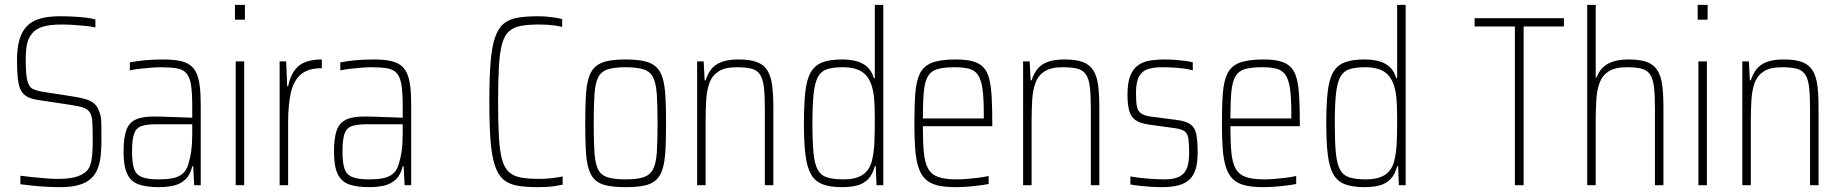

<svg xmlns="http://www.w3.org/2000/svg" viewBox="-20 -763 7583 791"><path d="M228 8Q203 8 173.5 6.5Q144 5 115.5 2Q87 -1 64 -4V-39Q88 -36 116 -33Q144 -30 171 -28Q198 -26 217 -26Q258 -26 284.5 -32Q311 -38 331 -53Q344 -63 350.5 -79.5Q357 -96 359.5 -122Q362 -148 362 -183Q362 -231 360.5 -258.5Q359 -286 350.5 -299.5Q342 -313 323.5 -319.5Q305 -326 270 -331L138 -351Q110 -355 93 -364Q76 -373 66.5 -390.5Q57 -408 53.5 -438.5Q50 -469 50 -515Q50 -563 59.5 -597.5Q69 -632 89.5 -654Q110 -676 144 -686Q178 -696 227 -696Q256 -696 284 -694.5Q312 -693 335.5 -690Q359 -687 373 -683V-650Q355 -654 330.5 -656.5Q306 -659 281 -660.5Q256 -662 234 -662Q185 -662 156 -653Q127 -644 112 -625Q96 -605 91 -580Q86 -555 86 -513Q86 -455 93 -429.5Q100 -404 115.5 -396.5Q131 -389 156 -385L278 -366Q312 -361 334.5 -354Q357 -347 370.5 -334Q384 -321 391 -297Q394 -290 395.5 -279.5Q397 -269 397.5 -248Q398 -227 398 -188Q398 -153 395 -123Q392 -93 382.5 -68.5Q373 -44 354.5 -27Q336 -10 305 -1Q274 8 228 8Z M633 8Q584 8 552 -3Q520 -14 504.5 -45.5Q489 -77 489 -138Q489 -194 500 -225.5Q511 -257 538 -270Q565 -283 614 -283Q627 -283 646.5 -282.5Q666 -282 689 -281Q712 -280 733.5 -279.5Q755 -279 772 -278V-324Q772 -380 767 -412.5Q762 -445 748 -461Q734 -477 708.5 -481.5Q683 -486 641 -486Q624 -486 600.5 -484Q577 -482 554.5 -479.5Q532 -477 515 -473V-506Q546 -512 580 -515Q614 -518 651 -518Q690 -518 717 -513Q744 -508 761.5 -496Q779 -484 789 -462.5Q799 -441 803 -408.5Q807 -376 807 -330V0H780L776 -78H772Q764 -43 744 -24Q724 -5 696 1.5Q668 8 633 8ZM633 -24Q666 -24 690 -28.5Q714 -33 730.5 -46Q747 -59 755 -84Q764 -113 768 -142Q772 -171 772 -210V-251H622Q583 -251 561.5 -243Q540 -235 532 -211Q524 -187 524 -138Q524 -92 532.5 -67.5Q541 -43 565 -33.5Q589 -24 633 -24Z M948 -682V-743H989V-682ZM951 0V-510H986V0Z M1132 0V-510H1159L1163 -408H1167Q1176 -450 1194 -474Q1212 -498 1240 -508Q1268 -518 1306 -518V-482Q1249 -482 1219 -456Q1189 -430 1178 -380Q1167 -330 1167 -259V0Z M1500 8Q1451 8 1419 -3Q1387 -14 1371.5 -45.5Q1356 -77 1356 -138Q1356 -194 1367 -225.5Q1378 -257 1405 -270Q1432 -283 1481 -283Q1494 -283 1513.5 -282.5Q1533 -282 1556 -281Q1579 -280 1600.5 -279.5Q1622 -279 1639 -278V-324Q1639 -380 1634 -412.5Q1629 -445 1615 -461Q1601 -477 1575.5 -481.5Q1550 -486 1508 -486Q1491 -486 1467.5 -484Q1444 -482 1421.5 -479.5Q1399 -477 1382 -473V-506Q1413 -512 1447 -515Q1481 -518 1518 -518Q1557 -518 1584 -513Q1611 -508 1628.5 -496Q1646 -484 1656 -462.5Q1666 -441 1670 -408.5Q1674 -376 1674 -330V0H1647L1643 -78H1639Q1631 -43 1611 -24Q1591 -5 1563 1.5Q1535 8 1500 8ZM1500 -24Q1533 -24 1557 -28.5Q1581 -33 1597.5 -46Q1614 -59 1622 -84Q1631 -113 1635 -142Q1639 -171 1639 -210V-251H1489Q1450 -251 1428.5 -243Q1407 -235 1399 -211Q1391 -187 1391 -138Q1391 -92 1399.5 -67.5Q1408 -43 1432 -33.5Q1456 -24 1500 -24Z M2195 8Q2146 8 2111.5 2Q2077 -4 2054.5 -23Q2032 -42 2019 -80.5Q2006 -119 2001 -183Q1996 -247 1996 -344Q1996 -441 2001 -505Q2006 -569 2019 -607.5Q2032 -646 2054.5 -665Q2077 -684 2111.5 -690Q2146 -696 2195 -696Q2213 -696 2231.5 -694.5Q2250 -693 2267 -690.5Q2284 -688 2296 -684V-652Q2281 -656 2265.5 -658Q2250 -660 2235 -661Q2220 -662 2203 -662Q2157 -662 2126.5 -656.5Q2096 -651 2077 -634Q2058 -617 2048.5 -582.5Q2039 -548 2035.5 -490Q2032 -432 2032 -344Q2032 -256 2035.5 -198Q2039 -140 2048.5 -105.5Q2058 -71 2077 -54Q2096 -37 2126.5 -31.5Q2157 -26 2203 -26Q2227 -26 2253 -29Q2279 -32 2298 -36V-2Q2283 1 2266.5 3.5Q2250 6 2232.5 7Q2215 8 2195 8Z M2558 8Q2511 8 2480.5 1.5Q2450 -5 2432 -21.5Q2414 -38 2405 -68Q2396 -98 2393.5 -143.5Q2391 -189 2391 -254Q2391 -319 2393.5 -365Q2396 -411 2405 -441Q2414 -471 2432 -487.5Q2450 -504 2480.5 -511Q2511 -518 2558 -518Q2604 -518 2634.5 -511Q2665 -504 2683 -487.5Q2701 -471 2710 -441Q2719 -411 2721.5 -365Q2724 -319 2724 -254Q2724 -189 2721.5 -143.5Q2719 -98 2710 -68Q2701 -38 2683 -21.5Q2665 -5 2634.5 1.5Q2604 8 2558 8ZM2557 -24Q2605 -24 2631.5 -33Q2658 -42 2670.5 -66Q2683 -90 2686 -135.5Q2689 -181 2689 -254Q2689 -327 2686 -373Q2683 -419 2671 -443.5Q2659 -468 2632 -477Q2605 -486 2557 -486Q2510 -486 2483 -477Q2456 -468 2444 -443.5Q2432 -419 2429 -373Q2426 -327 2426 -254Q2426 -181 2429 -135.5Q2432 -90 2443.5 -66Q2455 -42 2482 -33Q2509 -24 2557 -24Z M2852 0V-510H2879L2883 -432H2887Q2895 -458 2910 -477.5Q2925 -497 2952 -507.5Q2979 -518 3023 -518Q3070 -518 3098 -507.5Q3126 -497 3141 -473.5Q3156 -450 3161 -412Q3166 -374 3166 -320V0H3131V-315Q3131 -371 3127 -404.5Q3123 -438 3111 -456Q3099 -474 3076 -480Q3053 -486 3015 -486Q2967 -486 2940.5 -469Q2914 -452 2903 -422Q2892 -392 2889.5 -351.5Q2887 -311 2887 -264V0Z M3449 8Q3401 8 3370 -3.5Q3339 -15 3322 -43.5Q3305 -72 3298.5 -123.5Q3292 -175 3292 -255Q3292 -335 3298 -386.5Q3304 -438 3321 -466.5Q3338 -495 3369 -506.5Q3400 -518 3449 -518Q3486 -518 3512 -510Q3538 -502 3555 -485.5Q3572 -469 3580 -441H3584V-743H3619V0H3591L3588 -78H3584Q3575 -44 3556.5 -25Q3538 -6 3511.5 1Q3485 8 3449 8ZM3456 -24Q3505 -24 3533.5 -42.5Q3562 -61 3572 -100Q3580 -133 3582 -169.5Q3584 -206 3584 -269Q3584 -312 3582 -345Q3580 -378 3574 -400Q3562 -446 3533 -466Q3504 -486 3452 -486Q3412 -486 3387.5 -478Q3363 -470 3350 -446.5Q3337 -423 3332 -377Q3327 -331 3327 -255Q3327 -179 3331.5 -133Q3336 -87 3349 -63.5Q3362 -40 3388 -32Q3414 -24 3456 -24Z M3917 8Q3872 8 3841.5 0.5Q3811 -7 3792.5 -25Q3774 -43 3764 -73Q3754 -103 3750.5 -147.5Q3747 -192 3747 -254Q3747 -329 3751 -380Q3755 -431 3770.5 -461.5Q3786 -492 3821 -505Q3856 -518 3917 -518Q3960 -518 3987.5 -510.5Q4015 -503 4031.5 -485.5Q4048 -468 4055.5 -438Q4063 -408 4065.5 -363Q4068 -318 4068 -256V-243H3782Q3782 -178 3786 -135.5Q3790 -93 3803.5 -68.5Q3817 -44 3845 -34Q3873 -24 3921 -24Q3942 -24 3966 -26Q3990 -28 4013 -31Q4036 -34 4053 -38V-5Q4038 -2 4015 1Q3992 4 3966.5 6Q3941 8 3917 8ZM4033 -256V-296Q4033 -360 4027.5 -398Q4022 -436 4008.5 -455Q3995 -474 3972 -480Q3949 -486 3914 -486Q3869 -486 3842.5 -478.5Q3816 -471 3803 -449Q3790 -427 3786 -385.5Q3782 -344 3782 -275H4051Z M4195 0V-510H4222L4226 -432H4230Q4238 -458 4253 -477.5Q4268 -497 4295 -507.5Q4322 -518 4366 -518Q4413 -518 4441 -507.5Q4469 -497 4484 -473.5Q4499 -450 4504 -412Q4509 -374 4509 -320V0H4474V-315Q4474 -371 4470 -404.5Q4466 -438 4454 -456Q4442 -474 4419 -480Q4396 -486 4358 -486Q4310 -486 4283.5 -469Q4257 -452 4246 -422Q4235 -392 4232.5 -351.5Q4230 -311 4230 -264V0Z M4766 8Q4745 8 4721 6.5Q4697 5 4675 2.5Q4653 0 4637 -3V-36Q4654 -33 4671 -31Q4688 -29 4705.5 -27.5Q4723 -26 4741 -25Q4759 -24 4777 -24Q4818 -24 4840 -36Q4862 -48 4870.5 -72Q4879 -96 4879 -133Q4879 -171 4876 -191.5Q4873 -212 4861 -221.5Q4849 -231 4820 -235L4711 -250Q4678 -255 4659 -267.5Q4640 -280 4632.5 -305.5Q4625 -331 4625 -373Q4625 -421 4636 -449.5Q4647 -478 4667 -493Q4687 -508 4715.5 -513Q4744 -518 4778 -518Q4798 -518 4819 -516.5Q4840 -515 4860 -512.5Q4880 -510 4894 -506V-473Q4878 -478 4858.5 -480.5Q4839 -483 4816 -484.5Q4793 -486 4766 -486Q4735 -486 4711 -479Q4687 -472 4673.5 -449.5Q4660 -427 4660 -380Q4660 -346 4663.5 -326Q4667 -306 4680 -296.5Q4693 -287 4719 -283L4827 -269Q4867 -264 4885.5 -250Q4904 -236 4909 -208Q4914 -180 4914 -133Q4914 -94 4906 -67Q4898 -40 4880.5 -23.5Q4863 -7 4835 0.5Q4807 8 4766 8Z M5184 8Q5139 8 5108.5 0.5Q5078 -7 5059.5 -25Q5041 -43 5031 -73Q5021 -103 5017.5 -147.5Q5014 -192 5014 -254Q5014 -329 5018 -380Q5022 -431 5037.5 -461.5Q5053 -492 5088 -505Q5123 -518 5184 -518Q5227 -518 5254.5 -510.5Q5282 -503 5298.5 -485.5Q5315 -468 5322.5 -438Q5330 -408 5332.5 -363Q5335 -318 5335 -256V-243H5049Q5049 -178 5053 -135.5Q5057 -93 5070.5 -68.5Q5084 -44 5112 -34Q5140 -24 5188 -24Q5209 -24 5233 -26Q5257 -28 5280 -31Q5303 -34 5320 -38V-5Q5305 -2 5282 1Q5259 4 5233.5 6Q5208 8 5184 8ZM5300 -256V-296Q5300 -360 5294.5 -398Q5289 -436 5275.5 -455Q5262 -474 5239 -480Q5216 -486 5181 -486Q5136 -486 5109.5 -478.5Q5083 -471 5070 -449Q5057 -427 5053 -385.5Q5049 -344 5049 -275H5318Z M5601 8Q5553 8 5522 -3.5Q5491 -15 5474 -43.5Q5457 -72 5450.5 -123.5Q5444 -175 5444 -255Q5444 -335 5450 -386.5Q5456 -438 5473 -466.5Q5490 -495 5521 -506.5Q5552 -518 5601 -518Q5638 -518 5664 -510Q5690 -502 5707 -485.5Q5724 -469 5732 -441H5736V-743H5771V0H5743L5740 -78H5736Q5727 -44 5708.5 -25Q5690 -6 5663.5 1Q5637 8 5601 8ZM5608 -24Q5657 -24 5685.5 -42.5Q5714 -61 5724 -100Q5732 -133 5734 -169.5Q5736 -206 5736 -269Q5736 -312 5734 -345Q5732 -378 5726 -400Q5714 -446 5685 -466Q5656 -486 5604 -486Q5564 -486 5539.5 -478Q5515 -470 5502 -446.5Q5489 -423 5484 -377Q5479 -331 5479 -255Q5479 -179 5483.5 -133Q5488 -87 5501 -63.5Q5514 -40 5540 -32Q5566 -24 5608 -24Z M6221 0V-654H6055V-688H6423V-654H6257V0Z M6519 0V-743H6554V-444H6558Q6566 -467 6582 -483.5Q6598 -500 6624.5 -509Q6651 -518 6690 -518Q6737 -518 6765 -507.5Q6793 -497 6808 -473.5Q6823 -450 6828 -412Q6833 -374 6833 -320V0H6798V-315Q6798 -371 6794 -404.5Q6790 -438 6778 -456Q6766 -474 6743 -480Q6720 -486 6682 -486Q6634 -486 6607.5 -469Q6581 -452 6570 -422Q6559 -392 6556.5 -351.5Q6554 -311 6554 -264V0Z M6974 -682V-743H7015V-682ZM6977 0V-510H7012V0Z M7158 0V-510H7185L7189 -432H7193Q7201 -458 7216 -477.5Q7231 -497 7258 -507.5Q7285 -518 7329 -518Q7376 -518 7404 -507.5Q7432 -497 7447 -473.5Q7462 -450 7467 -412Q7472 -374 7472 -320V0H7437V-315Q7437 -371 7433 -404.5Q7429 -438 7417 -456Q7405 -474 7382 -480Q7359 -486 7321 -486Q7273 -486 7246.5 -469Q7220 -452 7209 -422Q7198 -392 7195.5 -351.5Q7193 -311 7193 -264V0Z"/></svg>

Font: Saira Condensed Thin
Style: Regular
Weight: 250
Width: 3
Designer: Hector Gatti with collaboration of the Omnibus-Type team
Foundry: Omnibus-Type
Version: Version 1.101